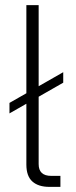

<svg xmlns="http://www.w3.org/2000/svg" viewBox="-20 -730 296 750"><path d="M173 0Q130 0 106.5 -21Q83 -42 83 -87V-710H131V-89Q131 -43 180 -43H216V0ZM17 -287V-328L227 -448V-407Z"/></svg>

Font: Geist ExtLt
Style: Regular
Weight: 400
Designer: Basement.studio, Andrés Briganti, Mateo Zaragoza
Foundry: Basement.studio, Vercel, Andrés Briganti, Guido Ferreyra, Mateo Zaragoza
Version: Version 1.401